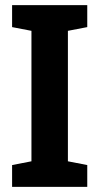

<svg xmlns="http://www.w3.org/2000/svg" viewBox="-20 -731 393 751"><path d="M27.3 0V-85.4L103 -100.1V-610.4L27.3 -625V-710.9H321.3V-625L245.6 -610.4V-100.1L321.3 -85.4V0Z"/></svg>

Font: Roboto Slab
Style: Bold
Weight: 700
Designer: Google
Version: Version 2.000; ttfautohint (v1.8.1.43-b0c9)